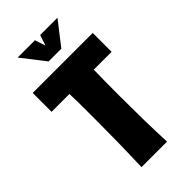

<svg xmlns="http://www.w3.org/2000/svg" viewBox="-272 -970 1043 1043"><g transform="rotate(-45 249.0 -448.5)"><path d="M479 -558H342Q341 -510 340.5 -462Q340 -414 340 -366Q340 -274 341.5 -183Q343 -92 347 0H151Q157 -171 157 -342V-450Q157 -504 155 -558H18V-703H479ZM96 -897H229L249 -836L269 -897H402L298 -763H200Z"/></g></svg>

Font: CAT Rhythmus
Style: Regular
Weight: 400
Designer: Peter Wiegel nach alter Vorlage
Foundry: Peter Wiegel
Version: 1.000